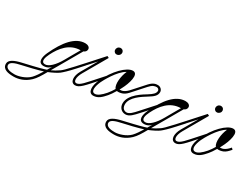

<svg xmlns="http://www.w3.org/2000/svg" viewBox="-414 -1365 3085 2361"><g transform="rotate(30 1128.5 -185.0)"><path d="M-183 297C-115 297 -34 274 38 206C78 168 111 114 153 39C207 17 269 -14 295 -35C319 -54 367 -97 437 -175L523 -270L503 -290L409 -187C327 -98 303 -76 281 -60C243 -33 208 -14 175 1L285 -189C292 -200 331 -270 339 -283L407 -401C429 -409 446 -426 446 -452C446 -483 414 -500 379 -500C239 -500 126 -364 31 -157C-1 -86 -14 0 72 0C119 0 155 -24 170 -46L166 -40L138 8L132 18C120 22 109 26 98 29C33 49 -112 82 -177 97C-274 119 -343 150 -343 205C-343 286 -256 297 -183 297ZM-313 205C-313 167 -255 144 -169 126C-106 113 44 77 110 55C85 96 51 149 20 181C-37 240 -136 267 -186 267C-236 267 -313 262 -313 205ZM63 -157C123 -277 215 -395 371 -396L311 -292C303 -277 276 -230 257 -197C197 -91 128 -25 76 -27C12 -29 35 -101 63 -157Z M525 12C586 12 634 -50 772 -205L830 -270L810 -290L744 -216C623 -82 575 -18 525 -18C488 -18 483 -81 528 -159L717 -487L692 -500L503 -290L523 -271L626 -385L501 -169C447 -77 456 12 525 12ZM745 -647C729 -626 731 -596 753 -580C772 -565 802 -571 819 -593C836 -614 832 -643 812 -658C791 -673 762 -669 745 -647Z M783 11C851 10 895 -36 940 -88C959 -110 983 -144 1007 -185C1032 -180 1065 -187 1088 -196C1120 -209 1142 -231 1176 -270L1156 -290C1129 -258 1101 -235 1073 -224C1056 -217 1040 -217 1026 -217L1042 -247C1092 -340 1143 -500 1055 -500C970 -500 832 -364 750 -185C705 -86 706 12 783 11ZM779 -179C792 -208 890 -394 994 -449C957 -369 942 -243 981 -199C963 -168 943 -138 919 -110C871 -55 826 -18 788 -19C730 -21 744 -101 779 -179Z M1240 12C1296 12 1339 -38 1393 -98C1411 -118 1440 -148 1482 -197L1547 -270L1527 -290L1446 -200L1364 -109C1320 -60 1280 -16 1241 -16C1208 -16 1175 -36 1174 -91C1172 -194 1305 -275 1374 -318C1434 -355 1475 -385 1475 -439C1475 -470 1448 -501 1409 -501C1381 -501 1344 -498 1292 -441L1156 -290L1176 -270L1307 -416C1350 -465 1380 -472 1409 -472C1428 -472 1444 -456 1444 -439C1444 -402 1412 -375 1358 -341C1311 -311 1143 -219 1143 -90C1143 -32 1183 12 1240 12Z M1241 297C1309 297 1390 274 1462 206C1502 168 1535 114 1577 39C1631 17 1693 -14 1719 -35C1743 -54 1791 -97 1861 -175L1947 -270L1927 -290L1833 -187C1751 -98 1727 -76 1705 -60C1667 -33 1632 -14 1599 1L1709 -189C1716 -200 1755 -270 1763 -283L1831 -401C1853 -409 1870 -426 1870 -452C1870 -483 1838 -500 1803 -500C1663 -500 1550 -364 1455 -157C1423 -86 1410 0 1496 0C1543 0 1579 -24 1594 -46L1590 -40L1562 8L1556 18C1544 22 1533 26 1522 29C1457 49 1312 82 1247 97C1150 119 1081 150 1081 205C1081 286 1168 297 1241 297ZM1111 205C1111 167 1169 144 1255 126C1318 113 1468 77 1534 55C1509 96 1475 149 1444 181C1387 240 1288 267 1238 267C1188 267 1111 262 1111 205ZM1487 -157C1547 -277 1639 -395 1795 -396L1735 -292C1727 -277 1700 -230 1681 -197C1621 -91 1552 -25 1500 -27C1436 -29 1459 -101 1487 -157Z M1949 12C2010 12 2058 -50 2196 -205L2254 -270L2234 -290L2168 -216C2047 -82 1999 -18 1949 -18C1912 -18 1907 -81 1952 -159L2141 -487L2116 -500L1927 -290L1947 -271L2050 -385L1925 -169C1871 -77 1880 12 1949 12ZM2169 -647C2153 -626 2155 -596 2177 -580C2196 -565 2226 -571 2243 -593C2260 -614 2256 -643 2236 -658C2215 -673 2186 -669 2169 -647Z M2207 11C2275 10 2319 -36 2364 -88C2383 -110 2407 -144 2431 -185C2456 -180 2489 -187 2512 -196C2544 -209 2566 -231 2600 -270L2580 -290C2553 -258 2525 -235 2497 -224C2480 -217 2464 -217 2450 -217L2466 -247C2516 -340 2567 -500 2479 -500C2394 -500 2256 -364 2174 -185C2129 -86 2130 12 2207 11ZM2203 -179C2216 -208 2314 -394 2418 -449C2381 -369 2366 -243 2405 -199C2387 -168 2367 -138 2343 -110C2295 -55 2250 -18 2212 -19C2154 -21 2168 -101 2203 -179Z"/></g></svg>

Font: Louise
Style: Regular
Weight: 400
Designer: Ange Degheest & Luna Delabre & Camille Depalle
Foundry: Velvetyne Type Foundry
Version: Version 1.000;FEAKit 1.0